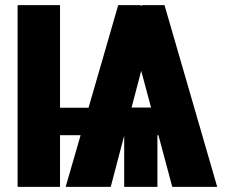

<svg xmlns="http://www.w3.org/2000/svg" viewBox="-20 -731 884 751"><path d="M425.8 -309.6V-202.1H159.7V-309.6ZM585 -654.3 413.1 0H236.8L442.4 -710.9H529.3ZM653.8 0 477.5 -659.2 535.6 -710.9H623.5L829.6 0ZM690.4 -310.5V-202.1H347.2V-310.5ZM595.7 -254.4V0H465.8V-254.4ZM214.8 -710.9V0H48.8V-710.9Z"/></svg>

Font: Roboto Condensed Black
Style: Regular
Weight: 900
Designer: Christian Robertson
Foundry: Google
Version: Version 3.008; 2023